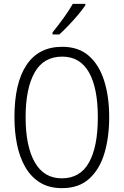

<svg xmlns="http://www.w3.org/2000/svg" viewBox="-20 -967 642 997"><path d="M547 -358Q547 -255 522.5 -172Q498 -89 444 -39.5Q390 10 302 10Q235 10 188 -19Q141 -48 111.5 -99Q82 -150 68.5 -216.5Q55 -283 55 -359Q55 -536 118 -630Q181 -724 303 -724Q388 -724 441.5 -677Q495 -630 521 -547.5Q547 -465 547 -358ZM113 -358Q113 -208 160.5 -124.5Q208 -41 301 -41Q396 -41 442 -123Q488 -205 488 -358Q488 -511 441.5 -592Q395 -673 303 -673Q206 -673 159.5 -590Q113 -507 113 -358ZM423 -939Q408 -917 384.5 -889Q361 -861 335 -834Q309 -807 288 -788H253V-799Q283 -836 310.5 -874Q338 -912 358 -947H423Z"/></svg>

Font: Noto Sans Sinhala Condensed Light
Style: Regular
Weight: 300
Width: 3
Designer: Jelle Bosma - Monotype Design Team
Foundry: Monotype Imaging Inc.
Version: Version 2.006; ttfautohint (v1.8.4.7-5d5b)